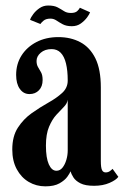

<svg xmlns="http://www.w3.org/2000/svg" viewBox="-20 -665 449 696"><path d="M144.5 10.5Q111.5 10.5 84.2 -5.5Q57 -21.5 40.8 -51.5Q24.5 -81.5 24.5 -123Q24.5 -171 44.8 -202.2Q65 -233.5 95 -254.8Q125 -276 155 -292.8Q185 -309.5 205.2 -328Q225.5 -346.5 225.5 -373Q225.5 -409.5 219.2 -435Q213 -460.5 200 -473.8Q187 -487 167 -487Q143 -487 127.8 -474Q112.5 -461 112.5 -444Q112.5 -430.5 118 -421.5Q123.5 -412.5 129 -402.5Q134.5 -392.5 134.5 -375Q134.5 -351.5 121.2 -337.8Q108 -324 87 -324Q65 -324 51.8 -342.8Q38.5 -361.5 38.5 -393.5Q38.5 -433 58 -463.8Q77.5 -494.5 112 -512.5Q146.5 -530.5 191.5 -530.5Q236.5 -530.5 271.2 -512Q306 -493.5 325.8 -453.5Q345.5 -413.5 345.5 -348V-82Q345.5 -57 349.8 -48.5Q354 -40 363 -40Q372 -40 378.5 -44.8Q385 -49.5 388 -53L409 -24Q401 -12.5 377 -2Q353 8.5 321 8.5Q289 8.5 271.5 -0.5Q254 -9.5 246.2 -21.8Q238.5 -34 235.5 -44Q233.5 -37.5 224.2 -24.5Q215 -11.5 195.8 -0.5Q176.5 10.5 144.5 10.5ZM184.5 -46Q197.5 -46 206.5 -57.2Q215.5 -68.5 220.5 -85.5Q225.5 -102.5 225.5 -119.5V-303.5Q223.5 -289.5 211.2 -277.2Q199 -265 184 -248.5Q169 -232 157.8 -205.5Q146.5 -179 146.5 -137Q146.5 -92.5 157 -69.2Q167.5 -46 184.5 -46ZM240.5 -570Q220.5 -570 207.5 -577Q194.5 -584 184.5 -590.8Q174.5 -597.5 163 -597.5Q146.5 -597.5 137.8 -590Q129 -582.5 126.5 -578L89 -593Q91.5 -602 100.8 -614.2Q110 -626.5 123.8 -635.8Q137.5 -645 154.5 -645Q176.5 -645 189 -638.2Q201.5 -631.5 211.8 -624.8Q222 -618 237 -618Q253 -618 260.2 -625Q267.5 -632 269.5 -637L306.5 -620.5Q304.5 -614 295.8 -602Q287 -590 273.2 -580Q259.5 -570 240.5 -570Z"/></svg>

Font: Imbue Thin 10pt
Style: Bold
Weight: 700
Version: Version 1.102